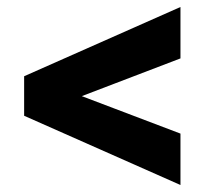

<svg xmlns="http://www.w3.org/2000/svg" viewBox="-20 -504 593 549"><path d="M496 25 49 -173V-286L496 -484V-337L122 -194V-264L496 -122Z"/></svg>

Font: Ysabeau Office Black
Style: Italic
Weight: 900
Italic angle: -12°
Designer: Christian Thalmann (Catharsis Fonts)
Version: Version 2.001;gftools[0.9.30]; featfreeze: tnum,lnum,ss02